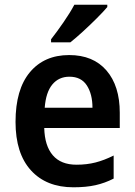

<svg xmlns="http://www.w3.org/2000/svg" viewBox="-20 -786 572 816"><path d="M274 -552Q376 -552 432.5 -486.5Q489 -421 489 -307V-242H168Q170 -166 204.5 -126Q239 -86 305 -86Q349 -86 386 -95.5Q423 -105 463 -125V-27Q426 -8 386 1Q346 10 292 10Q177 10 111.5 -62Q46 -134 46 -268Q46 -406 107 -479Q168 -552 274 -552ZM275 -460Q230 -460 202.5 -427Q175 -394 170 -328H373Q373 -386 349 -423Q325 -460 275 -460ZM436 -756Q420 -737 392 -709Q364 -681 333.5 -653Q303 -625 279 -606H197V-619Q222 -651 250 -691.5Q278 -732 296 -766H436Z"/></svg>

Font: Noto Sans Lao SemiCondensed SemiBold
Style: Regular
Weight: 600
Width: 4
Designer: Monotype Design Team
Foundry: Monotype Imaging Inc.
Version: Version 2.003; ttfautohint (v1.8.4.7-5d5b)